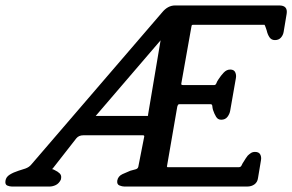

<svg xmlns="http://www.w3.org/2000/svg" viewBox="-29 -684 1072 704"><path d="M162 -64Q163 -64 163.5 -63.5Q164 -63 166 -63L172 -60Q183 -55 190 -48Q197 -41 195 -30L194 -25Q187 -11 175.5 -5.5Q164 0 152 0H15Q7 0 -2 -3.5Q-11 -7 -9 -21Q-7 -35 6.5 -43.5Q20 -52 39 -58Q50 -61 64 -66Q78 -71 86 -81L565 -638Q586 -664 613 -664H995Q1027 -664 1022 -633L1011 -567Q1009 -555 1001 -546Q993 -537 979 -537Q966 -537 959 -547.5Q952 -558 949 -572Q947 -577 946 -581Q945 -585 943 -589Q941 -593 941 -593H680Q675 -593 674.5 -592Q674 -591 673 -587L636 -379Q635 -375 636.5 -373.5Q638 -372 644 -372H756Q762 -372 764.5 -379Q767 -386 772 -393Q781 -407 791.5 -418Q802 -429 815 -429Q829 -429 833.5 -419Q838 -409 836 -398L815 -278Q813 -266 805 -255.5Q797 -245 782 -245Q770 -245 763.5 -255.5Q757 -266 752 -281Q750 -288 749.5 -295Q749 -302 743 -302H630Q626 -302 624.5 -300.5Q623 -299 621 -293L583 -73Q584 -73 584 -72Q584 -71 586 -71H847Q854 -71 857 -78Q860 -85 865 -92Q868 -97 871.5 -102.5Q875 -108 879 -113Q884 -118 890.5 -122.5Q897 -127 906 -127Q920 -127 925 -118Q930 -109 928 -97L917 -31Q915 -16 904 -8Q893 0 877 0H427Q419 0 409 -4Q399 -8 401 -22Q404 -38 420 -45.5Q436 -53 449 -58Q459 -61 467.5 -63Q476 -65 478 -72L500 -184Q500 -188 495 -188H277Q260 -188 251 -177L165 -67ZM322 -259H513Q514 -259 514 -264L563 -555Q565 -555 568.5 -556Q572 -557 572 -553Q571 -553 571.5 -551.5Q572 -550 570 -548Z"/></svg>

Font: Jura
Style: Bold Italic
Weight: 700
Designer: Ed Merritt
Foundry: Ten by Twenty
Version: Version 1.007